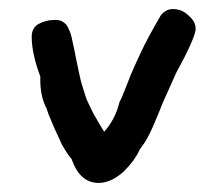

<svg xmlns="http://www.w3.org/2000/svg" viewBox="-20 -403 492 424"><path d="M412 -337C410 -323 396 -291 369 -242L339 -175C333 -160 328 -147 323 -136C319 -126 315 -117 311 -109C307 -101 304 -95 300 -89C296 -83 292 -78 288 -72C285 -64 280 -57 274 -48C268 -40 261 -32 253 -24C245 -17 237 -11 227 -6C218 -2 208 1 198 1C170 1 150 -17 138 -52C131 -60 124 -71 117 -83C111 -96 106 -108 100 -120C95 -132 91 -142 87 -151C84 -161 82 -166 81 -167C73 -184 69 -204 69 -226V-234C57 -266 50 -296 50 -322C50 -335 55 -344 65 -350C76 -356 88 -359 101 -359C109 -359 115 -358 120 -354C126 -350 129 -346 132 -338C136 -331 138 -322 140 -312C142 -302 145 -291 147 -278C152 -256 155 -238 159 -223C163 -209 167 -196 171 -184C176 -173 181 -163 187 -151C193 -140 201 -127 210 -112C227 -131 238 -153 244 -178C249 -187 252 -195 255 -203C259 -212 263 -223 268 -236C274 -250 281 -266 291 -287C301 -309 316 -336 335 -369C343 -379 352 -383 362 -383C374 -383 386 -379 396 -369C407 -360 412 -350 412 -340Z"/></svg>

Font: Gaegu
Style: Bold
Weight: 700
Designer: JIKJI
Foundry: JIKJI
Version: Version 1.00